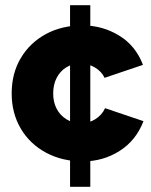

<svg xmlns="http://www.w3.org/2000/svg" viewBox="-20 -720 583 740"><path d="M250 0V-700H328V0ZM300 -98Q220 -98 157.5 -131.5Q95 -165 60 -224.5Q25 -284 25 -360Q25 -437 60 -496Q95 -555 156.5 -588.5Q218 -622 298 -622Q375 -622 439 -583Q503 -544 531 -470L383 -420Q372 -444 346.5 -459.5Q321 -475 290 -475Q259 -475 235.5 -460.5Q212 -446 198.5 -420Q185 -394 185 -360Q185 -326 198.5 -300.5Q212 -275 236.5 -260Q261 -245 292 -245Q323 -245 348 -261Q373 -277 385 -303L533 -253Q504 -178 440.5 -138Q377 -98 300 -98Z"/></svg>

Font: Figtree ExtraBold
Style: Regular
Weight: 800
Designer: Erik Kennedy
Foundry: Erik Kennedy
Version: Version 2.002